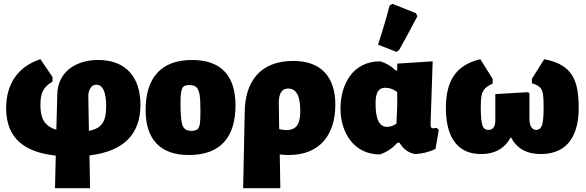

<svg xmlns="http://www.w3.org/2000/svg" viewBox="-20 -797 3058 1002"><path d="M447 14C624 -7 713 -95 713 -250C713 -392 639 -484 492 -484C380 -484 281 -425 279 -304L274 -120C207 -140 191 -185 191 -250C191 -307 203 -342 254 -371V-395L191 -488C71 -449 12 -356 12 -232C12 -67 119 -1 271 15L267 185H450ZM444 -114 441 -289C440 -309 444 -325 452 -337C459 -349 470 -355 483 -355C531 -355 534 -275 534 -242C534 -172 518 -128 444 -114Z M983 -484C815 -484 740 -385 740 -223C740 -73 813 12 966 12C1134 12 1209 -85 1209 -247C1209 -398 1137 -484 983 -484ZM969 -353C985 -353 997 -349 1005 -342C1013 -334 1019 -320 1022 -301C1025 -281 1026 -251 1026 -211C1026 -184 1025 -163 1023 -150C1020 -136 1016 -127 1010 -122C1003 -117 993 -114 980 -114C963 -114 951 -118 943 -126C935 -133 930 -147 927 -167C924 -186 922 -216 922 -257C922 -284 923 -305 926 -318C930 -346 942 -353 969 -353Z M1511 -479C1338 -479 1257 -372 1257 -206L1249 185H1443L1440 9C1455 11 1471 12 1486 12C1650 12 1730 -94 1730 -251C1730 -394 1657 -479 1511 -479ZM1474 -118C1464 -118 1452 -120 1437 -123L1435 -260C1435 -310 1451 -335 1484 -335C1526 -335 1547 -297 1547 -220C1547 -166 1538 -118 1474 -118Z M1962 9C1996 -2 2027 -22 2054 -52H2065C2085 -19 2112 1 2146 7C2184 5 2219 -3 2253 -20L2270 -120L2258 -130L2239 -127C2231 -127 2227 -134 2227 -148L2238 -477L2053 -465V-430L2045 -429C2022 -452 1995 -468 1964 -477C1821 -477 1757 -357 1757 -230C1757 -104 1828 9 1962 9ZM2049 -526 2063 -536C2090 -584 2122 -643 2158 -712L2151 -728L2028 -777L2013 -768C1998 -709 1978 -641 1953 -564ZM1990 -339C2015 -339 2033 -331 2053 -317V-244L2049 -152C2034 -141 2017 -135 1999 -135C1960 -135 1940 -175 1940 -254C1940 -290 1943 -339 1990 -339Z M2820 -488 2756 -386V-362C2789 -353 2809 -340 2814 -304C2816 -289 2817 -265 2817 -232C2817 -190 2814 -161 2809 -144C2803 -127 2792 -119 2777 -119C2767 -119 2759 -124 2753 -134C2746 -143 2743 -158 2743 -179V-310L2736 -316L2565 -306V-170C2565 -136 2553 -119 2529 -119C2513 -119 2502 -128 2497 -145C2492 -162 2489 -192 2489 -235C2489 -262 2490 -283 2493 -298C2500 -333 2520 -346 2551 -361V-385L2487 -488C2352 -457 2307 -365 2307 -233C2307 -109 2348 7 2491 7C2562 7 2614 -22 2646 -81C2677 -22 2729 7 2802 7C2949 7 3000 -100 3000 -232C3000 -368 2974 -460 2820 -488Z"/></svg>

Font: Luna Sans Black
Style: Regular
Weight: 900
Designer: Juan Pablo del Peral
Foundry: Huerta Tipografica
Version: Version 2.001; ttfautohint (v1.5)